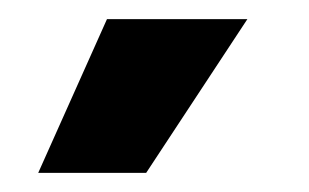

<svg xmlns="http://www.w3.org/2000/svg" viewBox="-20 -773 323 201"><path d="M133 -592H20L92 -753H239Z"/></svg>

Font: Bricolage Grotesque 18pt
Style: Bold
Weight: 700
Designer: Mathieu Triay
Foundry: Atelier Triay
Version: Version 1.000;gftools[0.9.30]